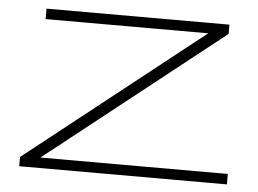

<svg xmlns="http://www.w3.org/2000/svg" viewBox="-43 -586 863 641"><g transform="rotate(5 388.0 -266.0)"><path d="M43 0V-31L633 -497H88V-532H701V-501L111 -35H739V0Z"/></g></svg>

Font: Georama ExtraExtended ExtraLight
Style: Regular
Weight: 200
Width: 8
Designer: Jean-Baptiste Levee
Foundry: Production Type
Version: Version 1.000